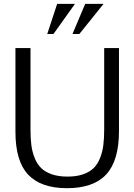

<svg xmlns="http://www.w3.org/2000/svg" viewBox="-20 -964 697 996"><path d="M60.1 0ZM276.4 -943.8H368.7L257.3 -787.6H225.1ZM421.9 -943.8H517.1L391.6 -787.6H356ZM60.1 -280.3V-714.8H138.2V-292Q138.2 -246.1 142.6 -211.4Q147 -176.8 159.7 -144.8Q172.4 -112.8 193.4 -92.3Q214.4 -71.8 248.8 -59.8Q283.2 -47.9 330.1 -47.9Q377 -47.9 411.1 -59.8Q445.3 -71.8 466.1 -92.3Q486.8 -112.8 499.3 -144.8Q511.7 -176.8 516.1 -211.4Q520.5 -246.1 520.5 -292V-714.8H597.2V-283.7Q597.2 -130.9 531.2 -59.3Q465.3 12.2 327.1 12.2Q192.4 12.2 126.2 -57.9Q60.1 -127.9 60.1 -280.3Z"/></svg>

Font: Pontano Sans
Style: Regular
Weight: 400
Foundry: vernon adams
Version: 1.0